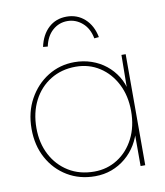

<svg xmlns="http://www.w3.org/2000/svg" viewBox="-84 -815 770 894"><g transform="rotate(-10 301.0 -367.5)"><path d="M40 -258Q40 -337 74 -398.5Q108 -460 164.5 -495Q221 -530 290 -530Q332 -530 370 -517Q408 -504 438 -480Q468 -456 488.5 -423Q509 -390 516 -350L510 -353L512 -525H532V0H510V-172L519 -175Q510 -135 489.5 -101Q469 -67 439 -42Q409 -17 372.5 -3.5Q336 10 294 10Q221 10 163.5 -24.5Q106 -59 73 -119.5Q40 -180 40 -258ZM511 -260Q511 -332 482.5 -388Q454 -444 404.5 -476Q355 -508 292 -508Q225 -508 173 -476Q121 -444 92 -387.5Q63 -331 63 -258Q63 -187 92 -131.5Q121 -76 173 -44Q225 -12 294 -12Q355 -12 404.5 -43.5Q454 -75 482.5 -131Q511 -187 511 -260ZM159 -625Q171 -681 205.5 -713Q240 -745 291 -745Q341 -745 376.5 -713Q412 -681 423 -625L401 -623Q392 -671 361 -697.5Q330 -724 291 -724Q251 -724 221 -697.5Q191 -671 181 -623Z"/></g></svg>

Font: Mach Thin
Style: Regular
Weight: 250
Version: Version 1.002